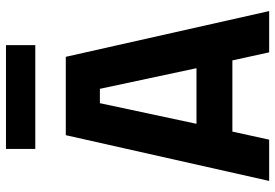

<svg xmlns="http://www.w3.org/2000/svg" viewBox="-159 -761 920 642"><g transform="rotate(-90 301.0 -440.0)"><path d="M17 0 170 -680H432L585 0H447L420 -123H182L155 0ZM277 -566 208 -243H394L325 -566ZM124 -782V-880H471V-782Z"/></g></svg>

Font: TitilliumText
Style: ExtraBold
Weight: 800
Designer: Accademia di Belle Arti di Urbino and others
Foundry: Accademia di Belle Arti di Urbino and others.
Version: Version 60.001